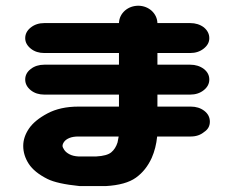

<svg xmlns="http://www.w3.org/2000/svg" viewBox="-20 -626 794 658"><path d="M66.4 -353.5Q66.4 -375 85.4 -389.6Q104.5 -404.3 131.8 -404.3H387.7V-444.3H131.8Q104.5 -444.3 85.9 -459Q66.4 -474.6 66.4 -495.1Q66.4 -516.6 85.4 -531.7Q104.5 -546.9 131.8 -546.9H387.7Q388.7 -572.3 408.2 -589.8Q427.7 -606.4 455.1 -606.4Q481.4 -605.5 500 -588.9Q518.6 -571.3 519.5 -546.9H631.8Q659.2 -546.9 678.7 -532.2Q697.3 -516.6 697.3 -495.1Q697.3 -474.6 678.2 -459.5Q659.2 -444.3 631.8 -444.3H519.5V-404.3H631.8Q659.2 -404.3 678.7 -389.6Q697.3 -375 697.3 -353.5Q697.3 -332 678.2 -316.9Q659.2 -301.8 631.8 -301.8H519.5V-260.7H633.8Q661.1 -260.7 680.2 -246.1Q699.2 -231.4 699.2 -209Q699.2 -186.5 679.7 -173.8Q661.1 -158.2 633.8 -158.2H518.6Q514.6 -118.2 500 -85Q480.5 -42 445.8 -17.1Q411.1 7.8 342.8 11.7H305.7Q278.3 11.7 252.9 11.7Q175.8 3.9 142.6 -12.7Q97.7 -35.2 78.6 -64.5Q59.6 -93.8 59.6 -126Q59.6 -156.2 79.1 -185.1Q98.6 -213.9 142.6 -237.3Q186.5 -260.7 249 -260.7H387.7V-301.8H131.8Q104.5 -301.8 85.9 -316.4Q66.4 -332 66.4 -353.5ZM309.6 -89.8Q346.7 -91.8 361.3 -104Q376 -116.2 382.8 -137.7Q384.8 -146.5 386.7 -158.2H249Q230.5 -158.2 218.3 -153.3Q206.1 -148.4 200.2 -140.6Q194.3 -132.8 194.3 -126Q194.3 -121.1 200.2 -112.3Q206.1 -103.5 218.3 -97.2Q230.5 -90.8 249 -89.8H256.8Z"/></svg>

Font: Nico Moji
Style: Regular
Weight: 400
Version: Version 1.02